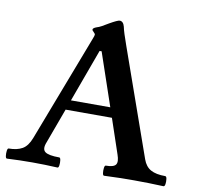

<svg xmlns="http://www.w3.org/2000/svg" viewBox="-79 -758 871 841"><g transform="rotate(10 356.5 -337.5)"><path d="M5 3Q0 3 -1.5 -8Q-3 -19 -1.5 -30.5Q0 -42 5 -42Q42 -42 65.5 -55.5Q89 -69 103 -106L284 -579Q290 -594 290 -598Q290 -603 283 -609Q276 -615 276 -619Q276 -626 293 -632Q301 -634 314 -641Q327 -648 343 -658Q378 -678 387 -678Q403 -678 409 -655Q411 -644 417.5 -623.5Q424 -603 434 -575L602 -99Q613 -68 636.5 -55Q660 -42 701 -42Q707 -42 708.5 -30.5Q710 -19 708.5 -8Q707 3 701 3Q635 0 569 0Q503 0 437 3Q432 3 430.5 -8Q429 -19 430.5 -30.5Q432 -42 437 -42Q472 -42 481 -55Q490 -68 479 -99L427 -253H221L164 -98Q151 -66 166.5 -54Q182 -42 230 -42Q235 -42 236.5 -30.5Q238 -19 236.5 -8Q235 3 230 3Q173 0 118 0Q62 0 5 3ZM237 -297H412L332 -532H323Z"/></g></svg>

Font: Junicode
Style: Bold
Weight: 700
Designer: Peter S. Baker
Version: Version 2.100; ttfautohint (v1.8.4)